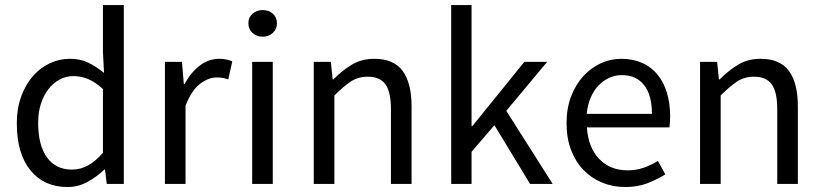

<svg xmlns="http://www.w3.org/2000/svg" viewBox="-20 -732 3271 764"><path d="M46.9 -242.2Q46.9 -300.8 64.5 -348.4Q82 -396 110.8 -429Q139.6 -461.9 177.7 -480Q215.8 -498 257.8 -498Q299.8 -498 330.8 -482.9Q361.8 -467.8 394 -441.9L389.6 -524.9V-711.9H472.7V0H404.8L397.9 -57.1H395Q365.7 -28.8 328.4 -8.3Q291 12.2 248 12.2Q155.8 12.2 101.3 -54Q46.9 -120.1 46.9 -242.2ZM131.8 -243.2Q131.8 -154.8 166.7 -106Q201.7 -57.1 266.1 -57.1Q299.8 -57.1 329.8 -73.5Q359.9 -89.8 389.6 -124V-377.9Q358.9 -405.8 330.3 -417.5Q301.8 -429.2 272 -429.2Q242.7 -429.2 217.3 -415.5Q191.9 -401.9 172.9 -377.4Q153.8 -353 142.8 -319.1Q131.8 -285.2 131.8 -243.2Z M636.2 -485.8H704.1L711.4 -397.9H714.4Q739.3 -443.8 774.7 -470.9Q810.1 -498 852.1 -498Q881.3 -498 904.3 -487.8L888.2 -416Q876.5 -419.9 866.5 -421.9Q856.4 -423.8 841.3 -423.8Q810.1 -423.8 776.6 -398.9Q743.2 -374 718.3 -312V0H636.2Z M1025.4 -585.9Q1001.5 -585.9 984.9 -601.1Q968.3 -616.2 968.3 -639.2Q968.3 -663.1 984.9 -677.5Q1001.5 -691.9 1025.4 -691.9Q1049.3 -691.9 1065.7 -677.5Q1082 -663.1 1082 -639.2Q1082 -616.2 1065.7 -601.1Q1049.3 -585.9 1025.4 -585.9ZM983.4 -485.8H1065.4V0H983.4Z M1228.5 -485.8H1296.4L1303.7 -416H1306.6Q1341.3 -451.2 1379.9 -474.6Q1418.5 -498 1469.7 -498Q1546.4 -498 1582 -450Q1617.7 -401.9 1617.7 -308.1V0H1535.6V-296.9Q1535.6 -366.2 1513.7 -396.5Q1491.7 -426.8 1443.4 -426.8Q1405.3 -426.8 1376.5 -408Q1347.7 -389.2 1310.5 -352.1V0H1228.5Z M1775.4 -711.9H1856.4V-230H1859.4L2066.4 -485.8H2157.2L1994.6 -291L2179.2 0H2089.4L1947.3 -233.9L1856.4 -127.9V0H1775.4Z M2234.4 -242.2Q2234.4 -301.8 2252.9 -349.4Q2271.5 -397 2302 -429.9Q2332.5 -462.9 2371.3 -480.5Q2410.2 -498 2452.1 -498Q2498.5 -498 2534.9 -481.9Q2571.3 -465.8 2595.9 -435.8Q2620.6 -405.8 2633.5 -363.8Q2646.5 -321.8 2646.5 -270Q2646.5 -243.2 2643.6 -225.1H2315.4Q2320.3 -146 2363.8 -100.1Q2407.2 -54.2 2477.5 -54.2Q2512.2 -54.2 2541.7 -64.7Q2571.3 -75.2 2598.1 -91.8L2627.4 -38.1Q2595.2 -18.1 2556.4 -2.9Q2517.6 12.2 2467.3 12.2Q2418.5 12.2 2376 -5.4Q2333.5 -22.9 2302 -55.4Q2270.5 -87.9 2252.4 -135Q2234.4 -182.1 2234.4 -242.2ZM2574.2 -278.8Q2574.2 -354 2542.7 -393.6Q2511.2 -433.1 2454.6 -433.1Q2428.2 -433.1 2404.8 -422.6Q2381.3 -412.1 2362.3 -392.6Q2343.3 -373 2330.8 -344.5Q2318.4 -315.9 2314.5 -278.8Z M2765.6 -485.8H2833.5L2840.8 -416H2843.8Q2878.4 -451.2 2917 -474.6Q2955.6 -498 3006.8 -498Q3083.5 -498 3119.1 -450Q3154.8 -401.9 3154.8 -308.1V0H3072.8V-296.9Q3072.8 -366.2 3050.8 -396.5Q3028.8 -426.8 2980.5 -426.8Q2942.4 -426.8 2913.6 -408Q2884.8 -389.2 2847.7 -352.1V0H2765.6Z"/></svg>

Font: Pyidaungsu
Style: Regular
Weight: 400
Designer: Sun Tun
Foundry: MCF
Version: Version 2.053; ttfautohint (v1.8.2)